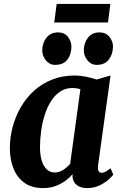

<svg xmlns="http://www.w3.org/2000/svg" viewBox="-20 -954 622 984"><path d="M482.5 -106Q480 -85.5 485.5 -77Q491 -68.5 501.5 -68.5Q509 -68.5 519.5 -73.5Q530 -78.5 546.5 -91.5L560.5 -59Q555 -50.5 536.8 -34Q518.5 -17.5 490.2 -3.8Q462 10 426 10Q395 10 374.2 -5Q353.5 -20 351.5 -50L352.5 -61.5Q337 -43.5 314.8 -27.2Q292.5 -11 264.2 -0.5Q236 10 201 10Q142 10 104.2 -17.8Q66.5 -45.5 48.5 -92Q30.5 -138.5 30.5 -194Q30.5 -250 45 -304Q59.5 -358 87 -405.5Q114.5 -453 155 -489.5Q195.5 -526 247.8 -546.5Q300 -567 363 -567Q391 -567 422.2 -560.5Q453.5 -554 475 -546.5L546.5 -567ZM392 -496.5Q382.5 -500 372.2 -501.5Q362 -503 351.5 -503Q315.5 -503 288.2 -484.8Q261 -466.5 241.2 -435.2Q221.5 -404 209 -364.5Q196.5 -325 190.8 -282.5Q185 -240 185 -199.5Q185 -158.5 194.2 -129.5Q203.5 -100.5 220.5 -85.2Q237.5 -70 260.5 -70Q272.5 -70 283.2 -73.5Q294 -77 304 -83.2Q314 -89.5 322.8 -97.5Q331.5 -105.5 339.5 -114ZM261.5 -621.5Q234 -621.5 215 -645Q196 -668.5 196.5 -698Q197.5 -735.5 219 -761.8Q240.5 -788 277.5 -788Q310.5 -788 328.2 -765Q346 -742 346 -714.5Q346 -676.5 325.8 -649Q305.5 -621.5 261.5 -621.5ZM474.5 -621.5Q447 -621.5 428 -645Q409 -668.5 409.5 -698Q410.5 -735.5 431.5 -761.8Q452.5 -788 490 -788Q522.5 -788 541 -765Q559.5 -742 559 -714.5Q558.5 -676.5 538 -649Q517.5 -621.5 474.5 -621.5ZM270.5 -934H545.5L533.5 -839H258Z"/></svg>

Font: Merriweather 20pt ExtraBold
Style: Italic
Weight: 800
Italic angle: -7.8°
Version: Version 2.101